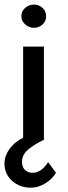

<svg xmlns="http://www.w3.org/2000/svg" viewBox="-22 -622 301 856"><path d="M73.2 -549.8Q73.2 -572.3 90.3 -586.9Q107.4 -601.6 128.9 -601.6Q151.4 -601.6 167.5 -586.9Q183.6 -572.3 183.6 -549.8Q183.6 -527.3 167.5 -512.7Q151.4 -498 128.9 -498Q107.4 -498 90.3 -513.2Q73.2 -528.3 73.2 -549.8ZM227.5 148.4Q210 177.7 178.7 196.3Q147.5 214.8 116.2 214.8Q66.4 214.8 32.2 184.6Q-2 154.3 -2 106.4Q-2 73.2 20.5 42Q43 10.7 81.1 -7.8V-414.1H173.8V-1L175.8 0Q126 24.4 101.1 46.9Q76.2 69.3 76.2 98.6Q76.2 124 89.8 136.2Q103.5 148.4 124 148.4Q162.1 148.4 192.4 100.6Z"/></svg>

Font: Josefin Sans CFJ
Style: Regular
Weight: 400
Designer: Santiago Orozco
Foundry: Typemade
Version: Version 2.000